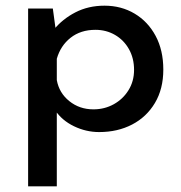

<svg xmlns="http://www.w3.org/2000/svg" viewBox="-20 -455 638 676"><path d="M329 10Q283 10 240.5 -10.5Q198 -31 174 -67L180 -98V201H79V-425H166L180 -322L170 -351Q200 -388 245.5 -411.5Q291 -435 348 -435Q407 -435 454 -407Q501 -379 528 -328.5Q555 -278 555 -210Q555 -142 525.5 -92.5Q496 -43 445 -16.5Q394 10 329 10ZM309 -70Q348 -70 380.5 -88Q413 -106 432.5 -137.5Q452 -169 452 -209Q452 -250 434 -282Q416 -314 385 -332Q354 -350 316 -350Q264 -350 228.5 -322Q193 -294 180 -248V-173Q188 -128 224 -99Q260 -70 309 -70Z"/></svg>

Font: Reem Kufi Fun
Style: Regular
Weight: 400
Designer: Khaled Hosny
Version: Version 1.005